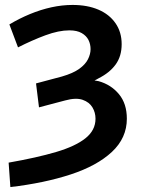

<svg xmlns="http://www.w3.org/2000/svg" viewBox="-20 -562 576 778"><path d="M22 196 15 97Q129 77 207 54Q285 31 326 -1.5Q367 -34 367 -81Q367 -106 354.5 -127Q342 -148 315 -157.5Q288 -167 244 -155L138 -127L126 -224L231 -252Q276 -265 301 -283Q326 -301 336.5 -322Q347 -343 347 -363Q347 -383 338.5 -400Q330 -417 311 -428Q292 -439 261 -439Q218 -439 164 -419Q110 -399 53 -370L18 -463Q58 -487 101.5 -505Q145 -523 188.5 -532.5Q232 -542 274 -542Q334 -542 378.5 -523Q423 -504 448 -468Q473 -432 473 -383Q473 -334 448.5 -300.5Q424 -267 380 -245Q372 -240 363 -236Q371 -235 380 -233Q430 -219 462 -180.5Q494 -142 494 -81Q494 -3 433.5 53.5Q373 110 266 145Q159 180 22 196Z"/></svg>

Font: Montserrat Thin SemiBold
Style: Regular
Weight: 600
Version: Version 9.000